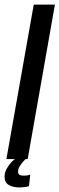

<svg xmlns="http://www.w3.org/2000/svg" viewBox="-67 -695 260 839"><path d="M-39 0 80.5 -675H173L54 0ZM15 124Q-9.5 124 -28.2 113.5Q-47 103 -47 77Q-47 58 -37 40.8Q-27 23.5 -15.8 12.2Q-4.5 1 -1.5 0H45Q43.5 1 35.2 10Q27 19 19.5 31.2Q12 43.5 12 54Q12 66 18.5 69.2Q25 72.5 35 72.5Q58.5 72.5 65.5 67L59.5 118.5Q57 120 44 122Q31 124 15 124Z"/></svg>

Font: Anybody UltraCondensed Medium
Style: Italic
Weight: 500
Width: 1
Italic angle: -10°
Designer: Tyler Finck
Foundry: Etcetera Type Company
Version: Version 1.010; ttfautohint (v1.8.3) -l 8 -r 50 -G 200 -x 14 